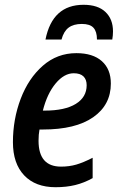

<svg xmlns="http://www.w3.org/2000/svg" viewBox="-20 -772 503 802"><path d="M34 -178Q34 -274 66.5 -359.5Q99 -445 159 -497.5Q219 -550 299 -550Q368 -550 405.5 -516.5Q443 -483 443 -423Q443 -334 369.5 -282.5Q296 -231 159 -231H145Q141 -211 141 -184Q141 -76 235 -76Q269 -76 298.5 -84.5Q328 -93 367 -113V-28Q331 -8 294 1Q257 10 212 10Q128 10 81 -39.5Q34 -89 34 -178ZM167 -310Q251 -310 296.5 -338Q342 -366 342 -416Q342 -440 328.5 -453Q315 -466 288 -466Q248 -466 212.5 -423.5Q177 -381 159 -310ZM329 -752Q389 -752 420.5 -722Q452 -692 452 -641Q452 -624 449 -607H385Q385 -640 370.5 -656Q356 -672 322 -672Q287 -672 266.5 -656.5Q246 -641 237 -607H170Q199 -752 329 -752Z"/></svg>

Font: Noto Sans UI NarrowMedium
Style: Italic
Weight: 500
Width: 4
Italic angle: -12°
Designer: Monotype Design Team
Foundry: Monotype Imaging Inc.
Version: Version 1.001